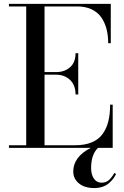

<svg xmlns="http://www.w3.org/2000/svg" viewBox="-20 -770 646 1000"><path d="M373.5 -278Q373.5 -326.5 344.8 -353.8Q316 -381 271.5 -381H212V-13.5H371.5Q421.5 -13.5 457.5 -28.5Q493.5 -43.5 514.2 -72Q535 -100.5 544.2 -138Q553.5 -175.5 553.5 -225H567V0H490.5Q454.5 35 454.5 105Q454.5 139 469 160.2Q483.5 181.5 508.5 181.5Q531.5 181.5 546.5 168.5Q561.5 155.5 576 130.5L584.5 136.5Q577.5 150 569.8 160.5Q562 171 548.5 183.2Q535 195.5 514.8 202.5Q494.5 209.5 469.5 209.5Q442.5 209.5 418.8 201Q395 192.5 378.2 172.2Q361.5 152 361.5 123.5Q361.5 47 453 0H26.5V-13.5H116.5V-736.5H26.5V-750H557V-545H543.5Q543.5 -586.5 534.5 -620.2Q525.5 -654 506.8 -680.5Q488 -707 456.2 -721.8Q424.5 -736.5 382 -736.5H212V-394.5H271.5Q316.5 -394.5 345 -419.8Q373.5 -445 373.5 -493H387.5V-278Z"/></svg>

Font: Bodoni* 16pt
Style: Regular
Weight: 400
Version: Version 2.3